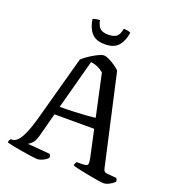

<svg xmlns="http://www.w3.org/2000/svg" viewBox="-160 -1029 1028 1149"><g transform="rotate(20 354.0 -455.0)"><path d="M207 0Q200 0 175 -3.5Q150 -7 118 -12Q86 -17 56.5 -23Q27 -29 10 -34Q10 -42 13.5 -48.5Q17 -55 20 -58H28Q45 -58 61.5 -73.5Q78 -89 96 -128.5Q114 -168 134 -240L245 -646Q253 -655 270 -667.5Q287 -680 307 -692Q327 -704 345 -712Q363 -720 373 -720Q386 -720 406 -710.5Q426 -701 446 -687.5Q466 -674 478 -661L607 -86Q611 -62 634 -61L693 -56Q695 -54 697.5 -48Q700 -42 700 -34Q687 -21 667 -10.5Q647 0 630 0Q621 0 592.5 -4.5Q564 -9 530 -15.5Q496 -22 467.5 -28.5Q439 -35 428 -39Q428 -47 431.5 -54Q435 -61 438 -64H467Q496 -64 504.5 -70.5Q513 -77 505 -116L468 -287H215L177 -143Q166 -100 149 -84.5Q132 -69 126 -67L269 -55Q271 -53 273.5 -47Q276 -41 276 -33Q266 -20 245 -10Q224 0 207 0ZM229 -340Q276 -340 321 -342Q366 -344 401.5 -346.5Q437 -349 454 -352L396 -620Q377 -636 355.5 -645Q334 -654 314 -656ZM354 -784Q296 -784 268.5 -816Q241 -848 234 -901Q239 -904 251 -907Q263 -910 278 -910Q286 -872 303 -858.5Q320 -845 354 -845Q389 -845 406 -858.5Q423 -872 430 -910Q447 -910 458.5 -907Q470 -904 474 -901Q467 -848 439.5 -816Q412 -784 354 -784Z"/></g></svg>

Font: Texturina 72pt Medium
Style: Regular
Weight: 500
Designer: Guillermo Torres Carreño
Foundry: Omnibus-Type
Version: Version 1.002; ttfautohint (v1.8.3)